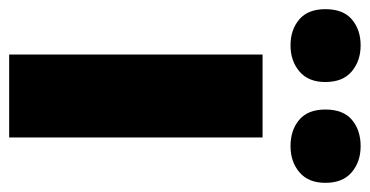

<svg xmlns="http://www.w3.org/2000/svg" viewBox="-252 -659 807 419"><g transform="rotate(90 151.5 -449.5)"><path d="M242 -66H61V-619H242ZM-38 -756Q-38 -795 -15.5 -814Q7 -833 41 -833Q75 -833 98 -813.5Q121 -794 121 -756Q121 -719 98 -699.5Q75 -680 41 -680Q7 -680 -15.5 -699Q-38 -718 -38 -756ZM181 -756Q181 -795 203.5 -814Q226 -833 261 -833Q295 -833 318 -813.5Q341 -794 341 -756Q341 -719 318 -699.5Q295 -680 261 -680Q226 -680 203.5 -699Q181 -718 181 -756Z"/></g></svg>

Font: Noto Sans Malayalam UI SemiCondensed Black
Style: Regular
Weight: 900
Width: 4
Designer: Jelle Bosma - Monotype Design Team
Foundry: Monotype Imaging Inc.
Version: Version 2.104; ttfautohint (v1.8.4.7-5d5b)